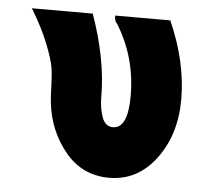

<svg xmlns="http://www.w3.org/2000/svg" viewBox="-42 -517 633 572"><g transform="rotate(5 275.0 -230.5)"><path d="M31 -472H213Q260 -340 260 -227Q260 -194 269.5 -167Q279 -140 302 -140Q347 -140 347 -237Q347 -355 286 -451V-450Q280 -457 280 -472H445Q498 -352 498 -240Q498 -135 443.5 -62Q389 11 304 11Q223 11 172 -51.5Q121 -114 112 -196Q110 -210 109 -244.5Q108 -279 104.5 -301.5Q101 -324 83 -370Q65 -416 31 -472Z"/></g></svg>

Font: Coval
Style: Black
Weight: 1000
Foundry: Context Ltd
Version: Version 001.000